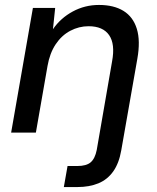

<svg xmlns="http://www.w3.org/2000/svg" viewBox="-20 -536 635 776"><path d="M25 0 113 -504H203L194 -418Q225 -463 274 -489.5Q323 -516 380 -516Q440 -516 479 -492Q518 -468 533 -419.5Q548 -371 535 -298L470 72Q461 124 437.5 157Q414 190 377.5 205Q341 220 293 220H238L253 135H292Q329 135 346.5 120Q364 105 371 70L433 -288Q446 -358 421 -394Q396 -430 338 -430Q299 -430 264 -411.5Q229 -393 205 -357Q181 -321 172 -269L125 0Z"/></svg>

Font: DM Sans Medium
Style: Italic
Weight: 500
Italic angle: -10°
Designer: Colophon Foundry, Jonny Pinhorn
Foundry: Colophon Foundry
Version: Version 4.004;gftools[0.9.30]